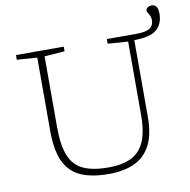

<svg xmlns="http://www.w3.org/2000/svg" viewBox="-91 -933 1020 1033"><g transform="rotate(-10 419.0 -417.0)"><path d="M792.5 -763.5Q792.5 -784.5 782.2 -799.8Q772 -815 772 -818Q772 -828.5 781 -836Q790 -843.5 804.5 -843.5Q820 -843.5 829.2 -832Q838.5 -820.5 838.5 -792.5Q838.5 -738 804.2 -707.2Q770 -676.5 680.5 -675.5V-257Q680.5 -158 648.8 -99.5Q617 -41 559 -15.5Q501 10 421.5 10Q328.5 10 268.2 -16.8Q208 -43.5 179 -105.8Q150 -168 150 -274V-673.5L39.5 -681.5V-707H300.5V-681.5L190 -673.5V-285Q190 -186 213.5 -129.2Q237 -72.5 288.8 -48.8Q340.5 -25 425.5 -25Q499.5 -25 548.5 -48.2Q597.5 -71.5 622 -125.8Q646.5 -180 646.5 -273V-673.5L536 -681.5V-707H698.5Q749 -707 770.8 -721.5Q792.5 -736 792.5 -763.5Z"/></g></svg>

Font: Newsreader Caption ExtraLight
Style: Regular
Weight: 275
Designer: Hugues Gentile
Foundry: Production Type
Version: Version 1.001